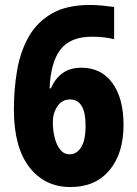

<svg xmlns="http://www.w3.org/2000/svg" viewBox="-20 -744 552 774"><path d="M36 -302Q36 -385 49 -460.5Q62 -536 95.5 -595.5Q129 -655 189 -689.5Q249 -724 343 -724Q366 -724 392 -721.5Q418 -719 440 -716V-586Q420 -591 398.5 -593.5Q377 -596 351 -596Q263 -596 223.5 -544Q184 -492 180 -388H185Q202 -427 232 -449Q262 -471 308 -471Q388 -471 433 -409.5Q478 -348 478 -240Q478 -126 421.5 -58Q365 10 264 10Q160 10 98 -70.5Q36 -151 36 -302ZM261 -122Q289 -122 307 -150Q325 -178 325 -238Q325 -343 262 -343Q230 -343 211.5 -315.5Q193 -288 193 -252Q193 -218 200.5 -188.5Q208 -159 223 -140.5Q238 -122 261 -122Z"/></svg>

Font: Noto Sans Lao Condensed ExtraBold
Style: Regular
Weight: 800
Width: 3
Designer: Monotype Design Team
Foundry: Monotype Imaging Inc.
Version: Version 2.003; ttfautohint (v1.8.4.7-5d5b)